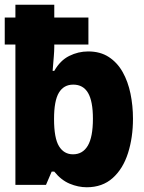

<svg xmlns="http://www.w3.org/2000/svg" viewBox="-24 -780 607 810"><path d="M342 10Q306 10 270 -5Q234 -20 205 -56H194L170 0H41V-592H-4V-706H41V-760H205V-706H349V-592H205V-582Q205 -566 203 -542Q201 -518 198 -481H205Q230 -525 268 -544Q306 -563 348 -563Q399 -563 435 -539.5Q471 -516 493.5 -476Q516 -436 526.5 -385Q537 -334 537 -279Q537 -200 516 -134Q495 -68 451.5 -29Q408 10 342 10ZM284 -129Q325 -129 346.5 -165.5Q368 -202 368 -279Q368 -353 347.5 -388Q327 -423 285 -423Q245 -423 224.5 -389Q204 -355 204 -278Q204 -197 225 -163Q246 -129 284 -129Z"/></svg>

Font: Noto Sans Mono SemiCondensed Black
Style: Regular
Weight: 900
Width: 4
Designer: Monotype Design Team
Foundry: Monotype Imaging Inc.
Version: Version 2.014; ttfautohint (v1.8.4.7-5d5b)